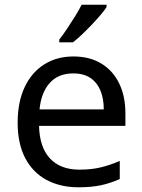

<svg xmlns="http://www.w3.org/2000/svg" viewBox="-20 -786 604 816"><path d="M292 -546Q361 -546 410.5 -516Q460 -486 486.5 -431.5Q513 -377 513 -304V-251H146Q148 -160 192.5 -112.5Q237 -65 317 -65Q368 -65 407.5 -74.5Q447 -84 489 -102V-25Q448 -7 408 1.5Q368 10 313 10Q237 10 178.5 -21Q120 -52 87.5 -113.5Q55 -175 55 -264Q55 -352 84.5 -415Q114 -478 167.5 -512Q221 -546 292 -546ZM291 -474Q228 -474 191.5 -433.5Q155 -393 148 -321H421Q421 -367 407 -401Q393 -435 364.5 -454.5Q336 -474 291 -474ZM433 -756Q424 -742 407 -722Q390 -702 369.5 -680.5Q349 -659 328.5 -639.5Q308 -620 290 -606H232V-618Q247 -637 264.5 -663Q282 -689 299 -716.5Q316 -744 327 -766H433Z"/></svg>

Font: Noto Sans Kannada
Style: Regular
Weight: 400
Designer: Jelle Bosma - Monotype Design Team
Foundry: Monotype Imaging Inc.
Version: Version 2.003